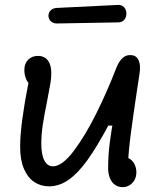

<svg xmlns="http://www.w3.org/2000/svg" viewBox="-20 -756 660 791"><path d="M425.5 -64.3Q425.5 -114 432 -166.9Q438.5 -219.8 450.2 -277.8L461.3 -238.5H426.2Q378.8 -150.3 340.2 -96.5Q301.7 -42.7 263 -15.5Q224.3 11.7 182 11.7Q148 11.7 121.2 -6.1Q94.5 -23.8 78.8 -60.2Q63 -96.7 63 -150.8Q63 -199.8 72.1 -266.6Q81.2 -333.3 94 -398Q99.3 -423.2 103.2 -443.2L123.2 -400.7Q111.7 -400.7 101.8 -409.8Q91.8 -418.8 86.1 -434.2Q80.3 -449.7 80.3 -467.2Q80.3 -494.3 96.1 -510Q111.8 -525.7 136.7 -525.7Q153.5 -525.7 165.8 -517.7Q178 -509.7 184.7 -493.7Q191.3 -477.7 191.3 -454.5Q191.3 -435.3 187.6 -412.1Q183.8 -388.8 174.5 -341.8Q162.7 -283.5 156.4 -243.1Q150.2 -202.7 150.2 -164.5Q150.2 -135.3 155.5 -114.4Q160.8 -93.5 171.6 -82.2Q182.3 -70.8 198 -70.8Q236 -70.8 283.8 -134.2Q331.5 -197.5 376.9 -289Q422.3 -380.5 458.5 -474.5Q469.3 -502.8 485 -517Q500.7 -531.2 521.7 -528.8Q543.3 -526.8 551.7 -506.4Q560 -486 554.8 -452.5Q551.3 -427.2 545.2 -389Q529.3 -284.5 519.2 -207.5Q509.2 -130.5 507.3 -79.2L487.8 -109.2Q503.7 -109.2 515.9 -100.7Q528.2 -92.2 535 -77.7Q541.8 -63.2 541.8 -45.7Q541.8 -28.3 534.2 -14.6Q526.5 -0.8 513.5 7.1Q500.5 15 485.2 15Q467.8 15 454.3 5.8Q440.8 -3.3 433.2 -21.2Q425.5 -39.2 425.5 -64.3ZM179.7 -690.3Q179.3 -704 188.8 -713.2Q198.3 -722.5 213 -723.3L465.7 -735.7Q480.5 -736.7 490.4 -726.9Q500.3 -717.2 500.7 -701Q501 -684.5 491.6 -674.2Q482.2 -663.8 467.3 -663.8L214.7 -659.3Q200 -659.2 190 -667.9Q180 -676.7 179.7 -690.3Z"/></svg>

Font: Monaspace Radon Var
Style: Regular
Weight: 400
Designer: Riley Cran and the Lettermatic Team
Version: Version 1.000 (Monaspace Radon Var)